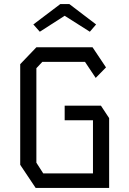

<svg xmlns="http://www.w3.org/2000/svg" viewBox="-20 -930 640 950"><path d="M160 -696 80 -612.5V-114.5L156.5 0H520V-345.5L479.5 -407H300V-335H440V-72H194L160 -125V-592.5L189.5 -624H400.5L453.5 -544.5L504.5 -596.5L438 -696ZM323 -910 455.5 -809 424.5 -773 300 -852 177 -773 145 -809 278.5 -910Z"/></svg>

Font: Kode Mono
Style: Regular
Weight: 400
Monospace: yes
Designer: Isa Ozler
Foundry: Kadena LLC
Version: Version 1.000;gftools[0.9.28]